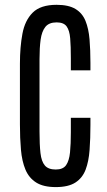

<svg xmlns="http://www.w3.org/2000/svg" viewBox="-20 -761 442 790"><path d="M209.5 8.8Q158.7 8.8 128.9 -10Q99.1 -28.8 84.7 -63.2Q70.3 -97.7 66.2 -144.8Q62 -191.9 62 -249V-499Q62 -567.4 72.3 -622.3Q82.5 -677.2 114.7 -709.2Q147 -741.2 212.9 -741.2Q262.2 -741.2 290.5 -724.1Q318.8 -707 331.8 -675Q344.7 -643.1 348.4 -599.1Q352.1 -555.2 352.1 -502.4V-471.7H271.5V-522Q271.5 -570.8 268.8 -603.3Q266.1 -635.7 254.2 -652.3Q242.2 -668.9 212.9 -668.9Q181.6 -668.9 166.7 -650.4Q151.9 -631.8 147.2 -598.1Q142.6 -564.5 142.6 -518.1V-219.2Q142.6 -166 146.5 -131.3Q150.4 -96.7 164.6 -80.1Q178.7 -63.5 209.5 -63.5Q239.3 -63.5 252 -81.5Q264.6 -99.6 268.1 -134Q271.5 -168.5 271.5 -216.8V-276.4H352.1V-247.1Q352.1 -190.9 348.6 -144Q345.2 -97.2 332.3 -63Q319.3 -28.8 290.3 -10Q261.2 8.8 209.5 8.8Z"/></svg>

Font: Antonio ExtraLight
Style: Regular
Weight: 250
Designer: Vernon Adams
Foundry: Vernon Adams
Version: Version 1.002